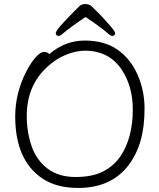

<svg xmlns="http://www.w3.org/2000/svg" viewBox="-20 -911 785 947"><path d="M366 16Q259 16 190 -30Q55 -120 55 -337Q55 -451 109 -557Q132 -602 156 -628.5Q180 -655 197 -655Q214 -655 223 -644Q301 -711 398 -711Q495 -711 559.5 -666Q624 -621 658.5 -542.5Q693 -464 693 -375Q693 -286 673.5 -217.5Q654 -149 614 -96Q528 16 366 16ZM574 -140Q635 -231 635 -371Q635 -485 580 -568Q517 -661 399 -661Q355 -661 305.5 -641Q256 -621 212 -580Q112 -488 112 -339Q112 -259 136 -190Q160 -121 214.5 -79.5Q269 -38 352.5 -38Q436 -38 489 -65.5Q542 -93 574 -140ZM270 -734Q255 -734 255 -748Q255 -764 344 -853L372 -881Q383 -891 401.5 -891Q420 -891 431.5 -880Q443 -869 462 -850.5Q481 -832 500 -810Q548 -758 548 -748Q548 -734 533 -734Q526 -734 521 -739Q471 -782 402 -827Q332 -781 282 -739Q277 -734 270 -734Z"/></svg>

Font: LXGW WenKai TC Light
Style: Regular
Weight: 300
Designer: LXGW / Fontworks Inc.
Foundry: LXGW / Fontworks Inc.
Version: Version 1.330